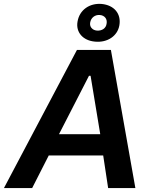

<svg xmlns="http://www.w3.org/2000/svg" viewBox="-68 -953 750 973"><path d="M-48 0H95L179 -165H455L480 0H618L494 -700H322ZM414 -742C477 -736 528 -771 537 -825C547 -884 510 -927 447 -933C386 -938 335 -903 325 -844C315 -790 352 -747 414 -742ZM423 -798C400 -800 385 -817 389 -839C393 -863 413 -879 438 -877C463 -875 477 -856 472 -832C469 -810 449 -796 423 -798ZM231 -273 383 -569H391L440 -273Z"/></svg>

Font: Fixel Display SemiBold
Style: Italic
Weight: 600
Italic angle: -10°
Designer: AlfaBravo + MacPaw
Foundry: Kyrylo Tkachov, Marchela Mozhyna, Serhii Makarenko, Maria Weinstein, Zakhar Kryvoshyya
Version: Version 1.210;Glyphs 3.2 (3217)